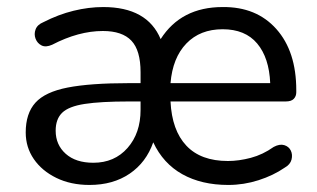

<svg xmlns="http://www.w3.org/2000/svg" viewBox="-20 -516 901 545"><path d="M234 9Q181 9 140 -11Q99 -31 76 -64.5Q53 -98 53 -140Q53 -194 80.5 -224.5Q108 -255 172 -267.5Q236 -280 346 -280H379V-311Q379 -373 353 -400.5Q327 -428 272 -428Q203 -428 128 -389Q110 -381 98 -387Q86 -393 81 -406Q76 -419 81 -432.5Q86 -446 103 -453Q146 -475 189 -485.5Q232 -496 273 -496Q398 -496 436 -405Q494 -496 612 -496Q708 -497 764.5 -433.5Q821 -370 821 -260V-254Q821 -243 814 -235.5Q807 -228 791 -228H464Q468 -146 509 -102.5Q550 -59 627 -59Q658 -59 692 -68Q726 -77 757 -99Q774 -108 787 -104Q800 -100 805.5 -88.5Q811 -77 807.5 -63Q804 -49 788 -40Q756 -18 714 -4.5Q672 9 628 9Q552 9 497.5 -21.5Q443 -52 415 -112Q395 -55 348 -23Q301 9 234 9ZM464 -280H747Q744 -352 710 -392.5Q676 -433 612 -433Q548 -433 509 -392.5Q470 -352 464 -280ZM379 -228H346Q266 -228 220.5 -221Q175 -214 156.5 -196Q138 -178 138 -145Q138 -105 166.5 -79.5Q195 -54 245 -54Q305 -54 342 -96Q379 -138 379 -204Z"/></svg>

Font: Chiron GoRound TC N
Style: Regular
Weight: 350
Designer: Ryoko NISHIZUKA 西塚涼子 (kana, bopomofo & ideographs); Paul D. Hunt (Latin, Greek & Cyrillic); Sandoll Communications 산돌커뮤니
Foundry: Adobe
Version: Version 1.000;hotconv 1.1.1;makeotfexe 2.6.0